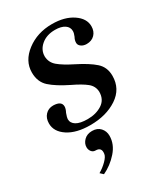

<svg xmlns="http://www.w3.org/2000/svg" viewBox="-171 -504 687 791"><g transform="rotate(-30 172.5 -108.5)"><path d="M-7 -81Q-7 -106 7.5 -121.5Q22 -137 45 -137Q84 -136 84 -110Q84 -99 76 -84Q69 -65 69 -58Q69 -39 87 -28Q105 -17 141 -17Q181 -17 209.5 -35.5Q238 -54 238 -91Q237 -118 215.5 -135.5Q194 -153 150 -174Q95 -201 66 -227Q37 -253 37 -298Q37 -353 87.5 -391.5Q138 -430 208 -430Q268 -430 306.5 -404Q345 -378 345 -341Q345 -317 330.5 -302Q316 -287 292 -287Q277 -287 266.5 -294.5Q256 -302 256 -313Q256 -326 263 -338Q269 -352 269 -362Q269 -381 252.5 -392Q236 -403 207 -403Q167 -403 141.5 -381.5Q116 -360 116 -329Q117 -300 139.5 -281Q162 -262 208 -239Q262 -212 290 -187Q318 -162 318 -121Q318 -59 266 -24.5Q214 10 138 10Q72 10 32.5 -16Q-7 -42 -7 -81ZM128 140Q132 111 104 111Q92 111 85 102Q78 93 78 81Q78 63 92.5 48.5Q107 34 131 34Q156 34 170 49.5Q184 65 184 87Q184 127 154 161Q124 195 85 213L71 200Q92 188 109.5 170.5Q127 153 128 140Z"/></g></svg>

Font: Unna
Style: Italic
Weight: 400
Italic angle: -8.05°
Designer: Jorge de Buen Unna
Foundry: Omnibus-Type
Version: Version 2.008